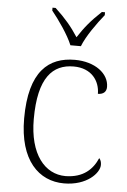

<svg xmlns="http://www.w3.org/2000/svg" viewBox="-55 -806 566 856"><g transform="rotate(5 228.5 -378.0)"><path d="M239 -606H286C303 -651 349 -715 380 -753V-766H366C319 -722 293 -690 263 -644C233 -690 206 -722 159 -766H145V-753C176 -715 221 -651 239 -606ZM264 10C366 10 421 -50 421 -86C421 -99 418 -108 411 -116C389 -65 348 -24 268 -23C175 -23 105 -107 105 -264C105 -451 169 -513 262 -513C343 -513 380 -458 380 -401C404 -401 418 -413 418 -435C418 -495 355 -543 265 -543C149 -543 62 -476 62 -263C62 -76 151 10 264 10Z"/></g></svg>

Font: Noto Serif Sinhala ExtraLight
Style: Regular
Weight: 200
Designer: Jelle Bosma - Monotype Design Team
Foundry: Monotype Imaging Inc.
Version: Version 2.007